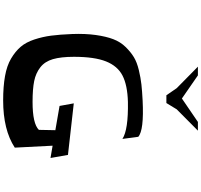

<svg xmlns="http://www.w3.org/2000/svg" viewBox="-48 -1182 1245 1188"><g transform="rotate(90 574.0 -588.5)"><path d="M570 -996 526 -1060 393 -1191H447L590 -1092L735 -1191H789L657 -1060L618 -996ZM602 14Q516 14 451.5 2.5Q387 -9 343 -35Q299 -61 270.5 -94Q242 -127 225 -178.5Q208 -230 201 -283.5Q194 -337 191 -413Q188 -494 197 -558.5Q206 -623 223 -667.5Q240 -712 271.5 -744Q303 -776 334.5 -795Q366 -814 414 -825.5Q462 -837 503 -841.5Q544 -846 602 -849Q787 -858 827 -822L840 -724Q783 -761 611 -758Q507 -755 448 -724.5Q389 -694 360.5 -622.5Q332 -551 332 -424Q332 -344 346.5 -294Q361 -244 397 -216Q433 -188 482 -178Q531 -168 611 -168Q746 -168 784 -207L786 -309L636 -335L620 -423L939 -387L958 -279L882 -292L894 -58Q784 14 602 14Z"/></g></svg>

Font: OpenDyslexic
Style: Regular
Weight: 400
Designer: Abbie Gonzalez
Version: Version 0.920;hotconv 1.0.109;makeotfexe 2.5.65596